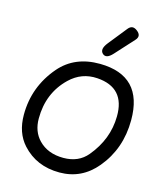

<svg xmlns="http://www.w3.org/2000/svg" viewBox="-148 -1140 1094 1279"><g transform="rotate(15 399.0 -500.0)"><path d="M466.3 -641.1Q661.1 -627.9 658.2 -428.7Q656.2 -271 548.3 -141.6Q488.8 -69.8 384.3 -69.8Q276.4 -69.8 212.9 -135.7Q158.7 -191.9 158.7 -280.8Q158.7 -457 277.3 -571.3Q357.4 -648.4 466.3 -641.1ZM460.4 -738.3Q285.6 -740.2 183.6 -622.1Q56.2 -473.6 56.2 -279.8Q56.2 -155.8 126.5 -78.1Q225.1 30.8 384.3 30.8Q537.1 30.8 637.7 -90.3Q755.9 -231.9 756.3 -429.2Q756.8 -734.9 460.4 -738.3ZM638.7 -1016.1Q602.5 -1045.4 574.7 -1010.7L473.1 -883.8Q433.1 -834 459.5 -808.1Q487.3 -780.8 529.8 -827.6L645.5 -954.6Q675.3 -987.3 638.7 -1016.1Z"/></g></svg>

Font: Comic Relief
Style: Regular
Weight: 400
Designer: Jeff Davis
Foundry: Loudifier
Version: Version 1.200; ttfautohint (v1.8.4.7-5d5b)